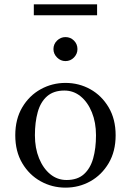

<svg xmlns="http://www.w3.org/2000/svg" viewBox="-20 -850 600 880"><path d="M280 -470Q342 -470 394 -441Q446 -412 478 -358Q510 -304 510 -230Q510 -156 478 -102Q446 -48 394 -19Q342 10 280 10Q219 10 166.5 -19Q114 -48 82 -102Q50 -156 50 -230Q50 -304 82 -358Q114 -412 166.5 -441Q219 -470 280 -470ZM285 -25Q335 -25 364.5 -51.5Q394 -78 407 -124Q420 -170 420 -230Q420 -289 401 -335.5Q382 -382 349.5 -408.5Q317 -435 275 -435Q226 -435 196 -409Q166 -383 153 -336.5Q140 -290 140 -230Q140 -171 159 -124.5Q178 -78 210.5 -51.5Q243 -25 285 -25ZM280 -570Q258 -570 241.5 -586.5Q225 -603 225 -625Q225 -648 241.5 -664Q258 -680 280 -680Q303 -680 319 -664Q335 -648 335 -625Q335 -603 319 -586.5Q303 -570 280 -570ZM135 -780V-830H425V-780Z"/></svg>

Font: Brygada 1918
Style: Regular
Weight: 400
Designer: Mateusz Machalski | Borys Kosmynka | Przemek Hoffer
Foundry: NIEPODLEGLA 2018
Version: Version 3.006